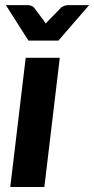

<svg xmlns="http://www.w3.org/2000/svg" viewBox="-20 -746 376 766"><path d="M3.5 0ZM218.5 -515.5 157 0H21L82.5 -515.5ZM213 -584H93.5L3.5 -725.5H91Q98.5 -725.5 105 -722.8Q111.5 -720 115 -716.5L153.5 -665.5Q158 -659.5 162.5 -652Q165.5 -656 168.8 -659.2Q172 -662.5 175 -665.5L224.5 -716.5Q229 -719.5 236.2 -722.5Q243.5 -725.5 251 -725.5H335.5Z"/></svg>

Font: Lato Heavy
Style: Italic
Weight: 800
Italic angle: -7°
Designer: Lukasz Dziedzic
Foundry: tyPoland Lukasz Dziedzic
Version: Version 2.007; 2014-02-27